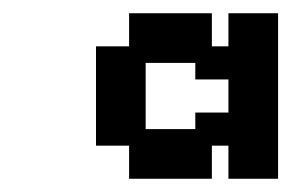

<svg xmlns="http://www.w3.org/2000/svg" viewBox="-20 -620 440 290"><path d="M125 -550V-400H175V-350H300V-400H325V-350H400V-600H325V-550H300V-600H175V-550ZM200 -425V-525H275V-500H325V-450H275V-425Z"/></svg>

Font: LS-VG5000 Shifted
Style: Regular
Weight: 400
Designer: Justin Bihan, 2021
Foundry: Justin Bihan, 2021
Version: Version 1.000;Glyphs 3.1.2 (3151)